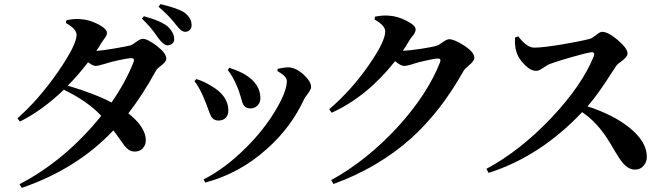

<svg xmlns="http://www.w3.org/2000/svg" viewBox="-20 -851 3226 935"><path d="M86 64 75 46Q298 -70 473 -287Q407 -358 291 -414Q184 -312 77 -259L65 -275Q168 -365 263 -502Q353 -633 353 -681Q353 -710 301 -739L303 -752Q335 -760 368 -758Q414 -756 458 -733Q501 -710 501 -691Q501 -678 487 -661Q478 -649 473 -641Q465 -626 449 -603Q479 -605 538 -615Q596 -625 615 -630Q625 -633 642 -646Q663 -662 675 -662Q698 -662 743 -628Q790 -592 790 -565Q790 -551 764 -531Q744 -516 739 -506Q675 -389 605 -299Q687 -234 690 -172Q691 -146 676 -129.5Q661 -113 638 -113Q616 -112 600 -127Q588 -137 562 -175Q544 -201 532 -216Q356 -29 86 64ZM523 -352Q591 -449 631 -550Q637 -568 618 -568Q601 -567 559 -558Q517 -549 497 -542Q493 -541 486 -539Q459 -530 445 -530Q432 -530 409 -548Q359 -483 310 -434Q444 -394 523 -352ZM796 -630Q778 -630 752 -664Q750 -666 747 -671Q711 -724 671 -760L681 -772Q768 -748 799 -720Q827 -692 828 -664Q830 -650 821 -640.5Q812 -631 796 -630ZM883 -696Q871 -696 859 -706Q852 -712 835 -733Q833 -736 828 -742Q795 -782 752 -818L762 -831Q848 -810 878 -790Q912 -764 913 -731Q914 -716 905.5 -706.5Q897 -697 883 -696Z M980 38 971 23Q1077 -31 1177 -131Q1265 -218 1322 -314Q1377 -406 1377 -457Q1377 -479 1331 -505L1332 -516Q1365 -523 1385 -523Q1420 -522 1457.5 -488.5Q1495 -455 1495 -427Q1495 -416 1478 -393Q1465 -377 1461 -368Q1397 -230 1280 -126Q1148 -7 980 38ZM1043 -264Q1022 -264 1010 -281Q1003 -292 992 -324Q983 -350 977 -363Q954 -421 927 -456L936 -466Q971 -456 1008 -433Q1092 -385 1092 -313Q1092 -291 1079.5 -277.5Q1067 -264 1043 -264ZM1199 -323Q1178 -323 1167 -338Q1160 -348 1152 -380Q1144 -407 1138 -422Q1113 -482 1089 -510L1097 -521Q1100 -520 1105 -518Q1151 -502 1175 -487Q1248 -442 1248 -373Q1248 -350 1233 -336Q1219 -323 1199 -323Z M1604 45 1593 26Q1767 -70 1918 -234Q2063 -394 2123 -548Q2130 -566 2112 -566Q2098 -566 2059 -557Q2020 -549 1999 -542Q1965 -530 1947 -530Q1932 -530 1904 -553Q1766 -379 1595 -302L1583 -319Q1690 -410 1776 -534Q1856 -649 1856 -698Q1856 -727 1804 -756L1806 -770Q1808 -770 1813 -771Q1845 -777 1871 -775Q1916 -773 1961 -749Q2004 -727 2004 -708Q2004 -694 1991 -678Q1981 -666 1976 -658Q1969 -646 1954 -622Q1946 -610 1942 -604Q1967 -604 2028 -613Q2089 -622 2108 -629Q2118 -632 2135 -645Q2156 -660 2167 -660Q2192 -660 2239 -630Q2290 -597 2290 -570Q2290 -554 2264 -533Q2244 -517 2237 -505Q2128 -310 1984 -179Q1822 -34 1604 45Z M2359 -9 2349 -29Q2512 -116 2665 -277Q2815 -436 2872 -578Q2878 -597 2862 -597Q2837 -594 2764 -573Q2704 -556 2659 -540Q2645 -535 2626 -521Q2605 -506 2591 -506Q2562 -506 2532 -539Q2504 -567 2495 -598Q2486 -625 2488 -668L2504 -674Q2545 -619 2582 -619Q2625 -619 2725 -636Q2812 -651 2853 -662Q2864 -665 2883 -680.5Q2902 -696 2912 -696Q2942 -696 2989 -655.5Q3036 -615 3036 -591Q3036 -573 3003 -550Q2986 -538 2982 -532Q2975 -522 2959 -497Q2889 -387 2841 -333Q2965 -293 3043 -231Q3130 -162 3130 -87Q3130 -63 3115 -45Q3099 -25 3073 -25Q3047 -25 3025 -45Q3006 -62 2981 -104Q2978 -109 2972 -119Q2934 -185 2909 -216Q2869 -268 2815 -305Q2611 -89 2359 -9Z"/></svg>

Font: GenRyuMin TW B
Style: Regular
Weight: 700
Version: Version 1.501;PS 1;hotconv 16.6.51;makeotf.lib2.5.65220